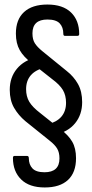

<svg xmlns="http://www.w3.org/2000/svg" viewBox="-20 -708 405 846"><path d="M224 -115 189 -160Q230 -170 250.5 -194Q271 -218 271 -255Q271 -288 257 -311.5Q243 -335 209 -360L119 -431Q84 -457 67 -487Q50 -517 50 -560Q50 -622 86 -655Q122 -688 189 -688Q257 -688 293 -653Q329 -618 329 -558Q329 -550 321 -550H266Q259 -550 259 -559Q259 -588 243 -605Q227 -622 189 -622Q123 -622 123 -561Q123 -534 133.5 -517.5Q144 -501 166 -483L273 -396Q305 -371 323.5 -338Q342 -305 342 -258Q342 -203 311 -165Q280 -127 224 -115ZM177 118Q109 118 73 82.5Q37 47 37 -12Q37 -21 44 -21H99Q107 -21 107 -11Q107 17 123 34Q139 51 176 51Q242 51 242 -10Q242 -36 232 -53Q222 -70 199 -88L92 -174Q61 -200 42 -233Q23 -266 23 -312Q23 -367 54.5 -405Q86 -443 141 -455L177 -410Q136 -400 115.5 -376Q95 -352 95 -315Q95 -283 109 -259.5Q123 -236 157 -210L246 -139Q281 -113 298 -84Q315 -55 315 -11Q315 52 279.5 85Q244 118 177 118Z"/></svg>

Font: Sofia Sans Condensed
Style: Regular
Weight: 400
Designer: Botio Nikoltchev, Ani Petrova
Foundry: lettersoup
Version: Version 4.100